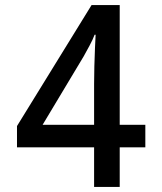

<svg xmlns="http://www.w3.org/2000/svg" viewBox="-20 -737 640 757"><path d="M351 0V-156H47V-240L341 -717H452V-245H553V-156H452V0ZM148 -245H351V-406Q351 -437 352 -475.5Q353 -514 354.5 -548.5Q356 -583 357 -600H353Q346 -581 333 -557Q320 -533 310 -515Z"/></svg>

Font: Noto Sans Mono Medium
Style: Regular
Weight: 500
Designer: Monotype Design Team
Foundry: Monotype Imaging Inc.
Version: Version 2.014